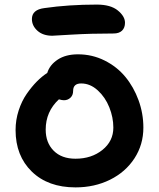

<svg xmlns="http://www.w3.org/2000/svg" viewBox="-20 -876 694 837"><path d="M208 -720.2Q167.5 -720.2 143.3 -741.9Q119.1 -763.7 119.1 -793Q119.1 -834 173.8 -840.8Q279.3 -856 401.9 -856Q462.4 -856 493.7 -830.3Q524.9 -804.7 524.9 -776.9Q524.9 -754.9 512 -742.4Q499 -730 475.1 -730Q375 -730 293 -725.1Q210.9 -720.2 208 -720.2ZM309.1 -59.1Q189.5 -59.1 118.7 -127.9Q47.9 -196.8 47.9 -309.1Q47.9 -353 61.3 -394.3Q74.7 -435.5 96.4 -466.8Q118.2 -498 140.4 -520.5Q162.6 -543 186 -558.1Q196.8 -593.3 231.7 -616.2Q266.6 -639.2 319.8 -639.2Q381.8 -639.2 435.8 -612.3Q489.7 -585.4 526.4 -541Q563 -496.6 584 -439Q605 -381.3 605 -319.8Q605 -245.6 566.2 -185.8Q527.3 -126 459.7 -92.5Q392.1 -59.1 309.1 -59.1ZM179.2 -311Q179.2 -253.9 213.9 -219Q248.5 -184.1 309.1 -184.1Q378.9 -184.1 426.5 -222.4Q474.1 -260.7 474.1 -319.8Q474.1 -364.3 456.5 -408.2Q439 -452.1 406 -482.2Q373 -512.2 334 -512.2Q298.8 -512.2 298.8 -480Q298.8 -460.9 287.1 -450Q275.4 -439 258.8 -439Q250.5 -439 236.8 -442.9Q179.2 -389.6 179.2 -311Z"/></svg>

Font: Shantell Sans Irregular Bouncy
Style: Regular
Weight: 600
Designer: Stephen Nixon, Anya Danilova, Shantell Martin
Foundry: Arrow Type
Version: Version 1.006;[9816181b4]